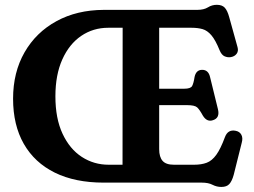

<svg xmlns="http://www.w3.org/2000/svg" viewBox="-20 -740 1028 778"><path d="M400.5 -700H779Q806 -700 822.5 -710.2Q839 -720.5 858.5 -720.5Q880 -720.5 890.8 -708.8Q901.5 -697 908.5 -671.5L942.5 -549Q947 -533 938.8 -522Q930.5 -511 915 -508.5Q902.5 -506.5 890.2 -511.8Q878 -517 870 -536Q853 -578 836.5 -597.2Q820 -616.5 800.8 -622Q781.5 -627.5 756 -627.5H625V-380.5H726.5Q752.5 -380.5 758.5 -391.5Q764.5 -402.5 768.5 -428.5Q774.5 -456 797.5 -457Q824 -458 831 -428.5L863 -298Q872 -262 843 -253Q818.5 -244.5 802 -271.5Q789 -295.5 779 -304.8Q769 -314 737.5 -314H625V-135.5Q625 -104 638.8 -88.2Q652.5 -72.5 684.5 -72.5H767Q796 -72.5 817.5 -80.5Q839 -88.5 856.5 -112.8Q874 -137 891.5 -184.5Q903.5 -216.5 935 -210Q951 -207 958 -194Q965 -181 959.5 -161.5L927 -31.5Q920 -6 909.2 5.8Q898.5 17.5 877 17.5Q858 17.5 841.2 8.8Q824.5 0 797.5 0H400Q284 0 202 -40.5Q120 -81 76.5 -157Q33 -233 33 -340Q33 -447 79.5 -528Q126 -609 208.8 -654.2Q291.5 -699.5 400.5 -700ZM204.5 -349.5Q204.5 -260 233.5 -198Q262.5 -136 311.5 -104.2Q360.5 -72.5 420 -72.5H476.5L477 -627.5H419Q357.5 -627.5 309 -594.5Q260.5 -561.5 232.5 -499.2Q204.5 -437 204.5 -349.5Z"/></svg>

Font: Fraunces 72pt SuperSoft SemiBold
Style: Regular
Weight: 600
Version: Version 1.000;[b76b70a41]